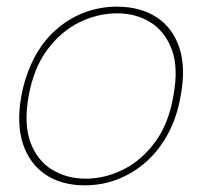

<svg xmlns="http://www.w3.org/2000/svg" viewBox="-20 -544 607 576"><path d="M234 12Q165 12 117 -20Q69 -52 49 -112Q29 -172 44 -256Q56 -319 82 -369Q108 -419 146.5 -453.5Q185 -488 232 -506Q279 -524 331 -524Q401 -524 449.5 -492.5Q498 -461 518 -401Q538 -341 522 -256Q511 -193 484.5 -143.5Q458 -94 419.5 -59.5Q381 -25 334 -6.5Q287 12 234 12ZM237 -8Q295 -8 350 -35.5Q405 -63 445.5 -118Q486 -173 500 -256Q516 -340 495.5 -395Q475 -450 431.5 -477Q388 -504 332 -504Q273 -504 218 -477Q163 -450 122 -395Q81 -340 66 -256Q51 -173 71 -118Q91 -63 135.5 -35.5Q180 -8 237 -8Z"/></svg>

Font: DM Sans 12pt Thin
Style: Italic
Weight: 250
Italic angle: -10°
Version: Version 4.004;gftools[0.9.30]